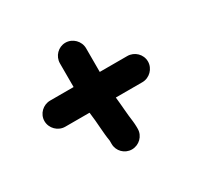

<svg xmlns="http://www.w3.org/2000/svg" viewBox="-125 -725 884 858"><g transform="rotate(-30 316.5 -296.0)"><path d="M394 -82V-92C394 -102 393 -112 392 -122C386 -164 384 -208 379 -252H516C553 -252 584 -283 584 -320C584 -357 553 -387 516 -387H374V-509C374 -546 343 -577 306 -577C269 -577 239 -546 239 -509V-387H118C81 -387 50 -357 50 -320C50 -283 81 -252 118 -252H243C244 -250 244 -248 244 -246C251 -197 251 -145 259 -99V-82C259 -45 289 -15 326 -15C363 -15 394 -45 394 -82Z"/></g></svg>

Font: Electronic
Style: UltThk
Weight: 900
Version: Version 1.011